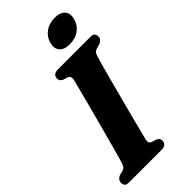

<svg xmlns="http://www.w3.org/2000/svg" viewBox="-280 -970 1032 1032"><g transform="rotate(-45 236.0 -454.0)"><path d="M259.5 -99Q254 -74 273.5 -67L298 -60Q319 -51 319 -33.5Q319 0 280.5 0H33.5Q14 0 7.5 -8Q1 -16 1 -28.5Q1 -41 8.2 -49.5Q15.5 -58 25.5 -62L51.5 -68.5Q63 -72 69.2 -79.5Q75.5 -87 80.5 -103.5Q86.5 -123.5 97 -162Q107.5 -200.5 121 -249.8Q134.5 -299 148.5 -351.8Q162.5 -404.5 175.5 -453.8Q188.5 -503 198.5 -541.8Q208.5 -580.5 213.5 -600.5Q218.5 -625.5 199 -632.5L174.5 -640Q154 -649 154 -667Q154 -700 193.5 -700H439Q458.5 -700 465 -692Q471.5 -684 471.5 -672Q471.5 -659.5 464 -651Q456.5 -642.5 446 -638.5L419 -631Q408 -627 402.2 -620.5Q396.5 -614 391.5 -597.5Q385 -576.5 373.8 -535.5Q362.5 -494.5 348.8 -442.5Q335 -390.5 320.5 -335.8Q306 -281 293.2 -231.8Q280.5 -182.5 271.5 -147Q262.5 -111.5 259.5 -99ZM334 -750Q292 -750 273.5 -771.2Q255 -792.5 264.5 -829.5Q274.5 -865.5 304.2 -887Q334 -908.5 376 -908.5Q418 -908.5 436.2 -887Q454.5 -865.5 445 -829.5Q435.5 -793 405.8 -771.5Q376 -750 334 -750Z"/></g></svg>

Font: Fraunces 72pt Soft
Style: Bold Italic
Weight: 700
Italic angle: -16°
Version: Version 1.000;[b76b70a41]